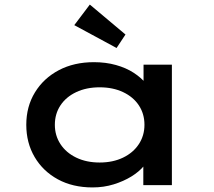

<svg xmlns="http://www.w3.org/2000/svg" viewBox="-20 -810 935 840"><path d="M385 10Q298 10 233 -25.5Q168 -61 131.5 -123Q95 -185 95 -264Q95 -344 133 -406Q171 -468 237.5 -503Q304 -538 391 -538Q443 -538 487.5 -525.5Q532 -513 565 -491.5Q598 -470 618 -445Q638 -420 640 -395H608V-527H732V0H607V-140L633 -135Q631 -110 610 -84.5Q589 -59 555 -38Q521 -17 477.5 -3.5Q434 10 385 10ZM416 -99Q474 -99 518.5 -120.5Q563 -142 587.5 -179.5Q612 -217 612 -264Q612 -312 587.5 -349Q563 -386 518.5 -407Q474 -428 416 -428Q358 -428 313.5 -407Q269 -386 244.5 -349Q220 -312 220 -264Q220 -217 244.5 -179.5Q269 -142 313.5 -120.5Q358 -99 416 -99ZM490 -600 305 -700 373 -790 529 -659Z"/></svg>

Font: Lexend Peta Medium
Style: Regular
Weight: 500
Designer: Bonnie Shaver-Troup, Thomas Jockin
Foundry: Lexend
Version: Version 1.007